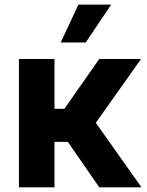

<svg xmlns="http://www.w3.org/2000/svg" viewBox="-20 -797 626 817"><path d="M60.5 0Q60.5 -136.7 60.5 -545.9Q98.6 -545.9 211.9 -545.9Q211.9 -492.2 211.9 -334Q222.7 -334 253.9 -334Q291 -386.7 402.3 -545.9Q447.3 -545.9 580.1 -545.9Q532.2 -477.5 387.7 -274.4Q436.5 -206.1 582 0Q537.1 0 402.3 0Q369.1 -48.8 268.6 -193.4Q253.9 -193.4 211.9 -193.4Q211.9 -145.5 211.9 0Q173.8 0 60.5 0ZM238.3 -616.2Q256.8 -656.2 313.5 -777.3Q348.6 -777.3 453.1 -777.3Q425.8 -737.3 344.7 -616.2Q318.4 -616.2 238.3 -616.2Z"/></svg>

Font: DeepSea
Style: Bold
Weight: 700
Designer: Stem
Version: Version 3.019;git-0a5106e0b